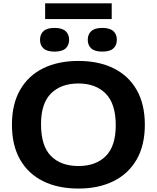

<svg xmlns="http://www.w3.org/2000/svg" viewBox="-20 -1112 932 1142"><path d="M446.5 9.5Q325.5 9.5 236.8 -34.2Q148 -78 99.5 -162.8Q51 -247.5 51 -370Q51 -492.5 99.5 -577.2Q148 -662 236.8 -705.8Q325.5 -749.5 446.5 -749.5Q567.5 -749.5 656.2 -705.5Q745 -661.5 793.2 -576.8Q841.5 -492 841.5 -370Q841.5 -248 792.8 -163.2Q744 -78.5 655.2 -34.5Q566.5 9.5 446.5 9.5ZM446.5 -124.5Q550.5 -124.5 609.5 -184Q668.5 -243.5 668.5 -366.5Q668.5 -495 608.8 -555.2Q549 -615.5 446.5 -615.5Q344 -615.5 284 -556.8Q224 -498 224 -373.5Q224 -243.5 283.2 -184Q342.5 -124.5 446.5 -124.5ZM588.5 -805Q544 -805 523 -823.8Q502 -842.5 502 -875.5Q502 -908 523 -927Q544 -946 588.5 -946Q633 -946 654 -927Q675 -908 675 -875.5Q675 -842.5 654 -823.8Q633 -805 588.5 -805ZM304.5 -805Q260 -805 239 -823.8Q218 -842.5 218 -875.5Q218 -908 239 -927Q260 -946 304.5 -946Q349 -946 370 -927Q391 -908 391 -875.5Q391 -842.5 370 -823.8Q349 -805 304.5 -805ZM248.5 -998.5V-1092H644.5V-998.5Z"/></svg>

Font: Encode Sans Expanded
Style: Bold
Weight: 700
Width: 7
Designer: Multiple Designers
Foundry: Impallari Type
Version: Version 3.000; ttfautohint (v1.8.3) -l 8 -r 50 -G 200 -x 14 